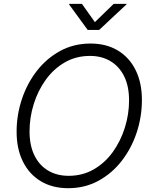

<svg xmlns="http://www.w3.org/2000/svg" viewBox="-20 -963 789 993"><path d="M332.5 10.3Q251 10.3 191.2 -25.6Q131.3 -61.5 98.6 -127.2Q65.9 -192.9 65.9 -281.7Q65.9 -367.7 92.8 -449Q119.6 -530.3 169.9 -595.5Q220.2 -660.6 290.8 -699.2Q361.3 -737.8 448.2 -737.8Q529.8 -737.8 589.4 -701.9Q648.9 -666 681.4 -600.6Q713.9 -535.2 713.9 -445.8Q713.9 -359.9 687.3 -278.6Q660.6 -197.3 610.4 -132.1Q560.1 -66.9 489.7 -28.3Q419.4 10.3 332.5 10.3ZM335 -53.7Q407.2 -53.7 465.1 -87.2Q522.9 -120.6 563.5 -177Q604 -233.4 625.7 -302.7Q647.5 -372.1 647.5 -443.8Q647.5 -517.1 622.1 -568.4Q596.7 -619.6 551.3 -646.7Q505.9 -673.8 445.8 -673.8Q373 -673.8 315.2 -640.4Q257.3 -606.9 216.6 -550.3Q175.8 -493.7 154.3 -424.3Q132.8 -355 132.8 -283.2Q132.8 -210.9 158 -159.4Q183.1 -107.9 228.8 -80.8Q274.4 -53.7 335 -53.7ZM403.8 -942.9 470.7 -848.6 567.9 -942.9H634.8L633.8 -939.9L492.7 -808.1H433.6L337.4 -939.9L337.9 -942.9Z"/></svg>

Font: Inter 20pt Light
Style: Italic
Weight: 300
Italic angle: -9.3988°
Version: Version 4.001;git-66647c0bb